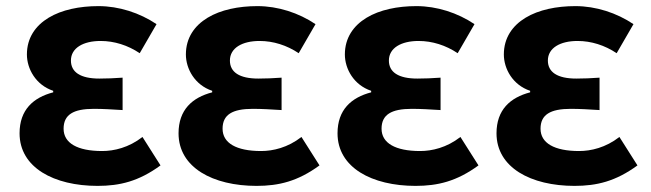

<svg xmlns="http://www.w3.org/2000/svg" viewBox="-20 -594 2128 628"><path d="M139 -536C96 -510 68 -470 68 -416C68 -369 97 -316 154 -297V-292C89 -275 44 -235 44 -158C44 -102 72 -59 118 -30C164 -1 228 14 299 14C372 14 434 -1 505 -53L446 -146C401 -111 353 -100 314 -100C233 -100 188 -126 188 -173C188 -219 220 -238 287 -238C317 -238 348 -236 381 -234V-340C355 -338 328 -337 305 -337C243 -337 212 -358 212 -396C212 -437 252 -460 309 -460C354 -460 398 -446 437 -420L492 -515C437 -552 369 -574 302 -574C240 -574 182 -562 139 -536Z M659 -536C616 -510 588 -470 588 -416C588 -369 617 -316 674 -297V-292C609 -275 564 -235 564 -158C564 -102 592 -59 638 -30C684 -1 748 14 819 14C892 14 954 -1 1025 -53L966 -146C921 -111 873 -100 834 -100C753 -100 708 -126 708 -173C708 -219 740 -238 807 -238C837 -238 868 -236 901 -234V-340C875 -338 848 -337 825 -337C763 -337 732 -358 732 -396C732 -437 772 -460 829 -460C874 -460 918 -446 957 -420L1012 -515C957 -552 889 -574 822 -574C760 -574 702 -562 659 -536Z M1179 -536C1136 -510 1108 -470 1108 -416C1108 -369 1137 -316 1194 -297V-292C1129 -275 1084 -235 1084 -158C1084 -102 1112 -59 1158 -30C1204 -1 1268 14 1339 14C1412 14 1474 -1 1545 -53L1486 -146C1441 -111 1393 -100 1354 -100C1273 -100 1228 -126 1228 -173C1228 -219 1260 -238 1327 -238C1357 -238 1388 -236 1421 -234V-340C1395 -338 1368 -337 1345 -337C1283 -337 1252 -358 1252 -396C1252 -437 1292 -460 1349 -460C1394 -460 1438 -446 1477 -420L1532 -515C1477 -552 1409 -574 1342 -574C1280 -574 1222 -562 1179 -536Z M1699 -536C1656 -510 1628 -470 1628 -416C1628 -369 1657 -316 1714 -297V-292C1649 -275 1604 -235 1604 -158C1604 -102 1632 -59 1678 -30C1724 -1 1788 14 1859 14C1932 14 1994 -1 2065 -53L2006 -146C1961 -111 1913 -100 1874 -100C1793 -100 1748 -126 1748 -173C1748 -219 1780 -238 1847 -238C1877 -238 1908 -236 1941 -234V-340C1915 -338 1888 -337 1865 -337C1803 -337 1772 -358 1772 -396C1772 -437 1812 -460 1869 -460C1914 -460 1958 -446 1997 -420L2052 -515C1997 -552 1929 -574 1862 -574C1800 -574 1742 -562 1699 -536Z"/></svg>

Font: GenSekiGothic2 TW B
Style: Regular
Weight: 700
Version: Version 2.100;PS 2.1;hotconv 16.6.51;makeotf.lib2.5.65220 DE